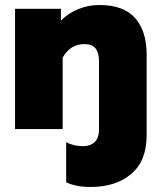

<svg xmlns="http://www.w3.org/2000/svg" viewBox="-20 -515 640 766"><path d="M244 212V52Q272 68 312 68Q341 68 358 51.5Q375 35 375 1V-270Q375 -304 361.5 -321.5Q348 -339 317 -339Q260 -339 230 -285V0H40V-480H223V-433Q253 -463 293 -479Q333 -495 376 -495Q474 -495 519.5 -442.5Q565 -390 565 -298V25Q565 127 503.5 179Q442 231 341 231Q282 231 244 212Z"/></svg>

Font: Readiness ExtraBold
Style: Regular
Weight: 800
Designer: Katatrad Team
Foundry: CadsonDemak
Version: Version 1.00;January 16, 2020;FontCreator 12.0.0.2550 64-bit